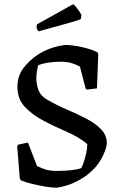

<svg xmlns="http://www.w3.org/2000/svg" viewBox="-20 -861 549 893"><path d="M244 12Q223 12 192 7Q161 2 130.5 -5.5Q100 -13 77 -22L72 -31L60 -181L64 -188L110 -198L152 -89Q173 -78 194 -72Q215 -66 246 -66Q277 -66 307 -69Q337 -72 358 -79Q362 -85 368.5 -104Q375 -123 380.5 -146.5Q386 -170 386 -191Q345 -225 287.5 -249.5Q230 -274 178 -302Q129 -328 95 -364.5Q61 -401 61 -458Q61 -484 69.5 -508.5Q78 -533 100 -558Q136 -599 183.5 -622.5Q231 -646 284 -652Q304 -652 332.5 -647.5Q361 -643 388.5 -635Q416 -627 433 -618L437 -609L431 -450L383 -444L378 -450L352 -551Q332 -562 311.5 -568Q291 -574 262 -574Q231 -574 203 -569.5Q175 -565 157 -557Q154 -544 151.5 -527.5Q149 -511 149 -497Q149 -470 158.5 -443Q168 -416 197 -399Q241 -373 290 -352Q339 -331 381.5 -309Q424 -287 450.5 -259.5Q477 -232 477 -193Q473 -162 451.5 -122.5Q430 -83 390 -51Q362 -29 326 -12Q290 5 244 12ZM159 -715Q150 -726 150 -736L152 -748L192 -770L312 -837L320 -841Q325 -840 337 -824.5Q349 -809 359 -792L356 -773Q355 -770 310 -757Q265 -744 159 -715Z"/></svg>

Font: Labrada
Style: Regular
Weight: 400
Designer: Mercedes Jáuregui
Foundry: Omnibus-Type Team
Version: Version 1.000; ttfautohint (v1.8.4.7-5d5b)